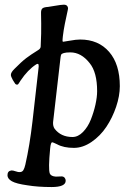

<svg xmlns="http://www.w3.org/2000/svg" viewBox="-20 -606 525 802"><path d="M115.7 -99.1 140.6 -318.4Q142.6 -331.1 140.9 -336.4Q139.2 -341.8 130.9 -336.9Q96.2 -314.5 65.9 -269.5Q64.5 -267.6 61.5 -262.5Q58.6 -257.3 56.4 -254.9Q54.2 -252.4 51.3 -252.4Q46.4 -252.4 43.5 -256.1Q40.5 -259.8 33.7 -271.5Q25.4 -286.6 25.4 -293Q25.4 -303.7 40 -317.9Q70.3 -348.6 89.6 -363.3Q108.9 -377.9 138.2 -396Q149.4 -402.3 149.9 -411.1Q151.4 -438.5 151.9 -465.1Q152.3 -491.7 152.1 -507.3Q151.9 -522.9 151.6 -537.6Q151.4 -552.2 151.4 -553.2Q151.4 -566.4 157.7 -571.3Q164.1 -576.2 180.7 -577.1Q186 -577.6 211.2 -582Q236.3 -586.4 246.6 -586.4Q255.4 -586.4 259.8 -582Q264.2 -577.6 264.2 -571.3Q264.2 -567.9 260.3 -551Q256.3 -534.2 251 -507.1Q245.6 -480 242.7 -455.6Q241.7 -447.8 241.5 -443.1Q241.2 -438.5 241.2 -435.8Q241.2 -433.1 241.9 -432.4Q242.7 -431.6 244.1 -431.6Q251.5 -432.6 268.1 -435.5Q284.7 -438.5 295.4 -439.7Q306.2 -440.9 314.9 -440.9Q391.1 -440.9 435.8 -389.4Q480.5 -337.9 480.5 -246.1Q480.5 -205.6 465.1 -159.9Q449.7 -114.3 424.3 -76.2Q398.9 -38.1 362.5 -13.2Q326.2 11.7 288.6 11.7Q245.6 11.7 218.3 -3.4Q201.2 -11.7 198.2 -11.7Q191.9 -11.7 189.5 14.2Q181.2 100.6 188 118.7Q192.9 130.4 213.4 131.8Q216.8 131.8 225.6 131.3Q234.4 130.9 238.3 130.9Q245.6 131.3 250 136.5Q254.4 141.6 254.4 148.9Q254.4 175.3 195.3 175.3Q137.7 175.3 94.2 168Q47.9 161.6 29.5 151.1Q11.2 140.6 11.2 126Q11.2 107.9 27.8 106Q33.7 105.5 45.4 109.6Q57.1 113.8 63.5 112.8Q73.2 112.3 77.9 104.2Q82.5 96.2 85.9 81.5Q104 2 115.7 -99.1ZM282.7 -33.7Q306.2 -33.7 326.7 -54.7Q347.2 -75.7 359.4 -106.4Q371.6 -137.2 378.7 -168.9Q385.7 -200.7 385.7 -225.1Q385.7 -304.2 354.5 -342.3Q319.3 -387.2 273.9 -387.2Q255.9 -387.2 246.8 -384.5Q237.8 -381.8 235.8 -378.2Q233.9 -374.5 232.9 -366.2L201.7 -95.7Q200.7 -79.1 208 -68.4Q234.4 -33.7 282.7 -33.7Z"/></svg>

Font: Cooper* Medium
Style: Italic
Weight: 500
Italic angle: -7°
Designer: Owen Earl
Foundry: indestructible type*
Version: Version 0.001